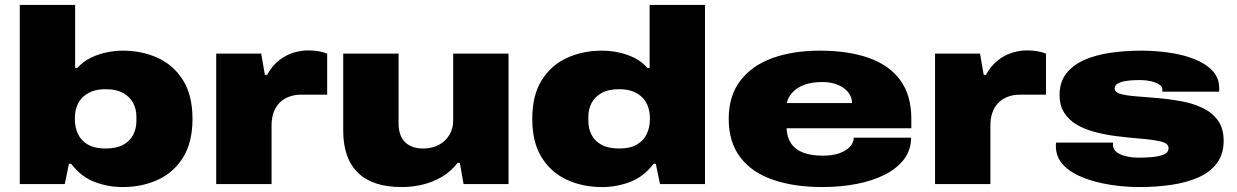

<svg xmlns="http://www.w3.org/2000/svg" viewBox="-20 -745 5006 777"><path d="M476 12Q418 12 363.5 -8.5Q309 -29 268 -82H259L242 0H60V-725H284V-470H293Q316 -496 348 -511.5Q380 -527 414 -533.5Q448 -540 476 -540Q555 -540 619 -510.5Q683 -481 721 -420Q759 -359 759 -264Q759 -169 721 -108Q683 -47 619 -17.5Q555 12 476 12ZM407 -144Q451 -144 478.5 -159Q506 -174 519 -199.5Q532 -225 532 -255V-273Q532 -303 519 -328Q506 -353 478.5 -368.5Q451 -384 407 -384Q374 -384 350.5 -374.5Q327 -365 312 -349Q297 -333 290 -312Q283 -291 283 -267V-261Q283 -230 295.5 -203Q308 -176 335.5 -160Q363 -144 407 -144Z M855 0V-528H1037L1052 -442H1061Q1080 -477 1107 -499Q1134 -521 1165 -531Q1196 -541 1227 -541Q1249 -541 1267.5 -538Q1286 -535 1304 -528V-362H1201Q1170 -362 1147 -352.5Q1124 -343 1109 -326.5Q1094 -310 1086.5 -287.5Q1079 -265 1079 -238V0Z M1606 12Q1488 12 1428.5 -46Q1369 -104 1369 -216V-528H1593V-243Q1593 -222 1599 -203.5Q1605 -185 1617 -172Q1629 -159 1648 -151.5Q1667 -144 1692 -144Q1728 -144 1755.5 -158.5Q1783 -173 1798.5 -199Q1814 -225 1814 -257V-528H2038V0H1856L1841 -86H1832Q1805 -51 1768.5 -29.5Q1732 -8 1690.5 2Q1649 12 1606 12Z M2417 12Q2338 12 2274 -17.5Q2210 -47 2172 -108Q2134 -169 2134 -264Q2134 -359 2172 -420Q2210 -481 2274 -510.5Q2338 -540 2417 -540Q2446 -540 2480 -533.5Q2514 -527 2546 -511.5Q2578 -496 2600 -470H2609V-725H2833V0H2651L2634 -82H2625Q2584 -29 2529.5 -8.5Q2475 12 2417 12ZM2486 -144Q2530 -144 2557.5 -160Q2585 -176 2597.5 -203Q2610 -230 2610 -261V-267Q2610 -291 2603 -312Q2596 -333 2581 -349Q2566 -365 2542.5 -374.5Q2519 -384 2486 -384Q2442 -384 2414.5 -368.5Q2387 -353 2374 -328Q2361 -303 2361 -273V-255Q2361 -225 2374 -199.5Q2387 -174 2414.5 -159Q2442 -144 2486 -144Z M3308 12Q3195 12 3109.5 -17Q3024 -46 2976.5 -107.5Q2929 -169 2929 -264Q2929 -357 2976 -418.5Q3023 -480 3106 -510Q3189 -540 3298 -540Q3412 -540 3495 -511Q3578 -482 3623 -421Q3668 -360 3668 -264V-226H3163Q3165 -189 3182 -164Q3199 -139 3231.5 -127Q3264 -115 3310 -115Q3340 -115 3363.5 -121Q3387 -127 3403 -137.5Q3419 -148 3427 -161Q3435 -174 3435 -188H3667Q3667 -138 3638.5 -100.5Q3610 -63 3560.5 -38Q3511 -13 3446 -0.5Q3381 12 3308 12ZM3164 -328H3428Q3428 -345 3420 -360Q3412 -375 3396.5 -387Q3381 -399 3358.5 -406Q3336 -413 3308 -413Q3264 -413 3234 -401.5Q3204 -390 3186.5 -370.5Q3169 -351 3164 -328Z M3764 0V-528H3946L3961 -442H3970Q3989 -477 4016 -499Q4043 -521 4074 -531Q4105 -541 4136 -541Q4158 -541 4176.5 -538Q4195 -535 4213 -528V-362H4110Q4079 -362 4056 -352.5Q4033 -343 4018 -326.5Q4003 -310 3995.5 -287.5Q3988 -265 3988 -238V0Z M4591 12Q4531 12 4471.5 2.5Q4412 -7 4362.5 -26.5Q4313 -46 4283 -77.5Q4253 -109 4253 -154Q4253 -157 4253 -160.5Q4253 -164 4254 -168H4485Q4484 -164 4484 -161.5Q4484 -159 4484 -157Q4485 -140 4499.5 -129Q4514 -118 4538 -112.5Q4562 -107 4591 -107Q4611 -107 4639 -109Q4667 -111 4688 -119Q4709 -127 4709 -146Q4709 -165 4677 -172.5Q4645 -180 4595 -184Q4545 -188 4490 -195Q4448 -201 4408.5 -211.5Q4369 -222 4337.5 -240.5Q4306 -259 4287 -288.5Q4268 -318 4268 -361Q4268 -413 4295 -447.5Q4322 -482 4368.5 -502.5Q4415 -523 4474.5 -531.5Q4534 -540 4599 -540Q4655 -540 4711 -532Q4767 -524 4813 -506Q4859 -488 4886.5 -459Q4914 -430 4914 -388Q4914 -385 4914 -380.5Q4914 -376 4913 -374H4684V-382Q4684 -395 4670.5 -403.5Q4657 -412 4637 -416.5Q4617 -421 4596 -421Q4587 -421 4569.5 -420.5Q4552 -420 4534 -417Q4516 -414 4503.5 -407Q4491 -400 4491 -387Q4491 -371 4515.5 -364.5Q4540 -358 4580 -355Q4620 -352 4667 -348Q4713 -344 4760 -335.5Q4807 -327 4846 -308.5Q4885 -290 4908.5 -258Q4932 -226 4932 -175Q4932 -121 4904.5 -84.5Q4877 -48 4829.5 -27Q4782 -6 4720.5 3Q4659 12 4591 12Z"/></svg>

Font: Archivo SemiBold Expanded Black
Style: Regular
Weight: 900
Width: 7
Version: Version 2.001